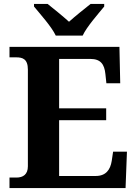

<svg xmlns="http://www.w3.org/2000/svg" viewBox="-20 -951 693 971"><path d="M262 -771H398C419 -816 476 -880 507 -918V-931H438C410 -909 359 -868 329 -841C299 -868 249 -909 221 -931H152V-918C183 -880 241 -816 262 -771ZM28 0H615L622 -184H552L545 -137C538 -93 516 -61 464 -61H279V-343H517V-403H279V-653H437C489 -653 508 -626 513 -577L518 -530H588L584 -714H28V-661H62C94 -661 121 -653 121 -599V-110C121 -69 97 -53 63 -53H28Z"/></svg>

Font: Noto Serif Georgian Bold
Style: Regular
Weight: 700
Designer: Monotype Design Team, Akaki Razmadze
Foundry: Google LLC
Version: Version 2.003